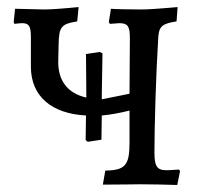

<svg xmlns="http://www.w3.org/2000/svg" viewBox="-20 -525 581 547"><path d="M490 -42C482 -42 467 -40 455 -40C427 -40 420 -51 420 -91C420 -163 424 -308 431 -420C433 -450 443 -458 483 -464L486 -505C433 -500 399 -498 382 -498C355 -498 301 -499 296 -500L290 -462L293 -457L320 -459C344 -459 350 -450 350 -417L349 -258L270 -242V-256L272 -373L264 -377L225 -371L226 -247C173 -259 144 -295 146 -354L147 -399C148 -449 155 -457 200 -464L204 -505C166 -501 125 -498 107 -498L23 -500L19 -462L21 -457C30 -458 38 -459 43 -459C63 -459 68 -450 68 -419V-335C68 -250 128 -201 225 -196L224 -126L230 -121L269 -127L270 -196C294 -198 321 -203 349 -210V-119C349 -54 337 -40 280 -39L273 1C324 1 364 0 380 0C408 0 456 1 485 2L493 -38Z"/></svg>

Font: Alegreya SC
Style: Regular
Weight: 400
Designer: Juan Pablo del Peral
Foundry: Huerta Tipografica
Version: Version 2.007;PS 002.007;hotconv 1.0.88;makeotf.lib2.5.64775